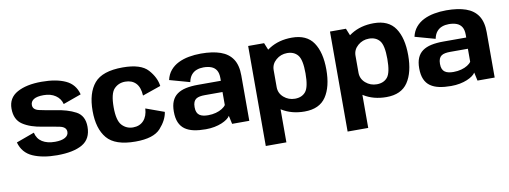

<svg xmlns="http://www.w3.org/2000/svg" viewBox="-64 -959 4081 1540"><g transform="rotate(-10 1976.0 -189.0)"><path d="M336.5 4.4Q470.3 4.4 542.9 -37.7Q615.5 -79.8 615.5 -178.8Q615.5 -268.9 548.8 -304.7Q482 -340.4 382.2 -354.3Q304.8 -367.1 255.3 -378.2Q205.9 -389.3 205.9 -427.3Q205.9 -456.4 231.8 -472.8Q257.7 -489.2 311.9 -489.2Q369.9 -489.2 408.9 -462.6Q447.9 -436.1 459.1 -391L606.4 -444Q585 -528 509.3 -562.9Q433.6 -597.9 314.1 -597.9Q190.9 -597.9 115.6 -556.3Q40.2 -514.6 40.2 -426.9Q40.2 -337 101.7 -296.4Q163.2 -255.8 264.4 -241Q345.2 -227.7 397.4 -216.8Q449.5 -205.8 449.5 -166.3Q449.5 -137.4 420.4 -121Q391.4 -104.7 339.1 -104.7Q275.4 -104.7 234.9 -130.2Q194.3 -155.7 183.1 -206.5L35.7 -152.8Q59.4 -66 139.2 -30.8Q219 4.4 336.5 4.4Z M975.2 5.5Q1122.4 5.5 1180 -58.8Q1237.6 -123 1246.8 -188.3L1097.3 -242.5Q1093.7 -179.5 1061.5 -144.7Q1029.3 -109.8 975.2 -109.8Q921.6 -109.8 885.3 -148.7Q849 -187.7 849 -295.4Q849 -407.3 884.9 -444.8Q920.8 -482.2 975.2 -482.2Q1029.8 -482.2 1061.7 -449Q1093.7 -415.8 1097.3 -347.5L1246.8 -399.4Q1237.6 -470.2 1180.1 -534.2Q1122.5 -598.2 975.2 -598.2Q809.4 -598.2 743.5 -520.2Q677.6 -442.2 677.6 -295.4Q677.6 -151.3 743.5 -72.9Q809.4 5.5 975.2 5.5Z M1546.7 6.2Q1585.2 6.2 1618.2 -0.3Q1651.2 -6.8 1677.2 -17.6Q1703.2 -28.4 1721.1 -41.4Q1739 -54.3 1747 -67.8L1761.7 0H1901.7V-369.8Q1901.7 -453.2 1868.5 -503.3Q1835.3 -553.4 1770.9 -576Q1706.5 -598.6 1612.1 -598.6Q1560.6 -598.6 1513.4 -589.8Q1466.2 -581 1427.6 -561.9Q1388.9 -542.8 1362.1 -511.1Q1335.3 -479.5 1324.9 -433.7L1489.3 -387.9Q1496.9 -424.7 1514.9 -446.1Q1532.8 -467.5 1558.2 -476.7Q1583.5 -485.9 1612.8 -485.9Q1650.2 -485.9 1677 -475.5Q1703.8 -465.1 1718.2 -441.7Q1732.6 -418.3 1732.6 -378.7V-355.9H1545.5Q1489.9 -355.9 1447.3 -346.7Q1404.8 -337.4 1376 -316.7Q1347.3 -296 1332.8 -261.9Q1318.2 -227.8 1318.2 -177.6Q1318.2 -124.6 1333.5 -89.1Q1348.8 -53.5 1378.5 -32.5Q1408.2 -11.6 1450.4 -2.7Q1492.5 6.2 1546.7 6.2ZM1584.5 -101.4Q1563.5 -101.4 1545.9 -105.1Q1528.3 -108.8 1515.3 -117.7Q1502.3 -126.6 1495.4 -142.6Q1488.5 -158.5 1488.5 -183.9Q1488.5 -209.3 1495.3 -225.4Q1502.2 -241.5 1514.8 -249.9Q1527.4 -258.3 1545.4 -261.5Q1563.5 -264.8 1585.4 -264.8H1730.1V-158.9Q1720.4 -144.1 1699.1 -130.8Q1677.9 -117.4 1648.4 -109.4Q1619 -101.4 1584.5 -101.4Z M1996.8 221.8H2164.7V-499.1L2126.7 -592.7H1996.8ZM2352.9 3.6Q2473.5 3.6 2527.6 -77Q2581.7 -157.6 2581.7 -297.7Q2581.7 -438 2527.6 -517.9Q2473.5 -597.8 2352.9 -597.8Q2246.8 -597.8 2168.6 -548.4Q2090.4 -499.1 2090.4 -439.2L2164.7 -366.5Q2164.7 -415.3 2203.4 -448.9Q2242.1 -482.5 2294.2 -482.5Q2350.6 -482.5 2381.2 -445Q2411.8 -407.5 2411.8 -297Q2411.8 -185.2 2381.2 -148Q2350.6 -110.9 2294.2 -110.9Q2242.1 -110.9 2203.4 -144.4Q2164.7 -177.9 2164.7 -228.1L2090.4 -154.2Q2090.4 -94.3 2168.6 -45.3Q2246.8 3.6 2352.9 3.6Z M2663.3 221.8H2831.2V-499.1L2793.2 -592.7H2663.3ZM3019.4 3.6Q3140 3.6 3194.1 -77Q3248.2 -157.6 3248.2 -297.7Q3248.2 -438 3194.1 -517.9Q3140 -597.8 3019.4 -597.8Q2913.3 -597.8 2835.1 -548.4Q2756.9 -499.1 2756.9 -439.2L2831.2 -366.5Q2831.2 -415.3 2869.9 -448.9Q2908.6 -482.5 2960.7 -482.5Q3017.1 -482.5 3047.7 -445Q3078.3 -407.5 3078.3 -297Q3078.3 -185.2 3047.7 -148Q3017.1 -110.9 2960.7 -110.9Q2908.6 -110.9 2869.9 -144.4Q2831.2 -177.9 2831.2 -228.1L2756.9 -154.2Q2756.9 -94.3 2835.1 -45.3Q2913.3 3.6 3019.4 3.6Z M3545.2 6.2Q3583.7 6.2 3616.7 -0.3Q3649.7 -6.8 3675.7 -17.6Q3701.7 -28.4 3719.6 -41.4Q3737.5 -54.3 3745.5 -67.8L3760.2 0H3900.2V-369.8Q3900.2 -453.2 3867 -503.3Q3833.8 -553.4 3769.4 -576Q3705 -598.6 3610.6 -598.6Q3559.1 -598.6 3511.9 -589.8Q3464.7 -581 3426.1 -561.9Q3387.4 -542.8 3360.6 -511.1Q3333.8 -479.5 3323.4 -433.7L3487.8 -387.9Q3495.4 -424.7 3513.4 -446.1Q3531.3 -467.5 3556.7 -476.7Q3582 -485.9 3611.3 -485.9Q3648.7 -485.9 3675.5 -475.5Q3702.3 -465.1 3716.7 -441.7Q3731.1 -418.3 3731.1 -378.7V-355.9H3544Q3488.4 -355.9 3445.8 -346.7Q3403.3 -337.4 3374.5 -316.7Q3345.8 -296 3331.3 -261.9Q3316.7 -227.8 3316.7 -177.6Q3316.7 -124.6 3332 -89.1Q3347.3 -53.5 3377 -32.5Q3406.7 -11.6 3448.9 -2.7Q3491 6.2 3545.2 6.2ZM3583 -101.4Q3562 -101.4 3544.4 -105.1Q3526.8 -108.8 3513.8 -117.7Q3500.8 -126.6 3493.9 -142.6Q3487 -158.5 3487 -183.9Q3487 -209.3 3493.8 -225.4Q3500.7 -241.5 3513.3 -249.9Q3525.9 -258.3 3543.9 -261.5Q3562 -264.8 3583.9 -264.8H3728.6V-158.9Q3718.9 -144.1 3697.6 -130.8Q3676.4 -117.4 3646.9 -109.4Q3617.5 -101.4 3583 -101.4Z"/></g></svg>

Font: Anybody Thin
Style: Regular
Weight: 100
Designer: Tyler Finck
Foundry: Etcetera Type Company
Version: Version 1.114;gftools[0.9.25]